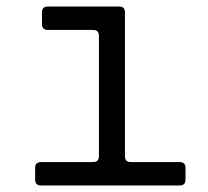

<svg xmlns="http://www.w3.org/2000/svg" viewBox="-20 -570 640 590"><path d="M106 0Q88 0 88 -18V-54Q88 -72 106 -72H266Q284 -72 284 -90V-460Q284 -478 266 -478H127Q109 -478 109 -496V-532Q109 -550 127 -550H346Q364 -550 364 -532V-90Q364 -72 381 -72H532Q550 -72 550 -54V-18Q550 0 532 0Z"/></svg>

Font: Pitagon Sans Mono Light
Style: Regular
Weight: 300
Monospace: yes
Designer: Travis Tran
Foundry: Pitagon
Version: Version 1.001; ttfautohint (v1.8.4.7-5d5b);gftools[0.9.26]